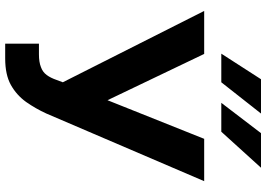

<svg xmlns="http://www.w3.org/2000/svg" viewBox="-158 -820 987 711"><g transform="rotate(90 335.5 -464.5)"><path d="M196.3 9.8H141.6V-115.2H181.2Q210 -115.2 228.5 -122.6Q246.6 -128.9 257.8 -144Q268.6 -158.7 275.9 -180.2L284.7 -203.6L20.5 -727.1H179.7L351.1 -369.1L494.1 -727.1H650.9L400.4 -142.6Q382.3 -103 357.4 -67.4Q332 -32.2 294.4 -11.2Q256.8 9.8 196.3 9.8ZM467.8 -790.5H360.8L473.1 -937.5H601.1ZM284.7 -790.5H178.7L273.4 -937.5H400.4Z"/></g></svg>

Font: My Font
Style: Bold
Weight: 500
Designer: Rasmus Andersson
Foundry: rsms
Version: Version 0.001